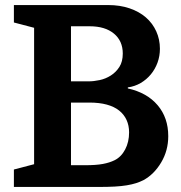

<svg xmlns="http://www.w3.org/2000/svg" viewBox="-20 -740 717 760"><path d="M613 -547Q613 -584 598.5 -616Q584 -648 557.5 -671Q531 -694 493 -707Q455 -720 408 -720H35V-651L115 -630V-90L35 -69V0H371Q407 0 434 -1.5Q461 -3 482 -6.5Q503 -10 518.5 -15Q534 -20 548 -27Q590 -50 618 -97Q646 -144 646 -201Q646 -274 604 -323.5Q562 -373 486 -390V-394Q514 -398 537 -411.5Q560 -425 577 -445.5Q594 -466 603.5 -492Q613 -518 613 -547ZM261 -334H334Q373 -334 402.5 -326Q432 -318 451.5 -302.5Q471 -287 481 -265Q491 -243 491 -216Q491 -178 475.5 -148.5Q460 -119 434 -106Q414 -96 387 -91Q360 -86 316 -86H261ZM261 -418V-636H335Q396 -636 431 -607Q466 -578 466 -528Q466 -496 452.5 -475Q439 -454 418.5 -441Q398 -428 374.5 -423Q351 -418 331 -418Z"/></svg>

Font: GradeGX
Style: Regular
Weight: 100
Width: 1
Designer: Adam Twardoch
Foundry: Adam Twardoch
Version: Version 2.002; DEVELOPMENT